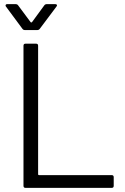

<svg xmlns="http://www.w3.org/2000/svg" viewBox="-20 -912 608 932"><path d="M94 -10V-690Q94 -700 104 -700H155Q165 -700 165 -690V-66Q165 -62 169 -62H522Q532 -62 532 -52V-10Q532 0 522 0H104Q94 0 94 -10ZM7 -886Q7 -888 9 -890Q11 -892 15 -892H55Q64 -892 68 -886L129 -804Q130 -803 132 -803Q134 -803 135 -804L195 -886Q199 -892 208 -892H248Q254 -892 256 -888.5Q258 -885 254 -880L173 -772Q169 -766 160 -766H102Q93 -766 89 -772L9 -880Q7 -882 7 -886Z"/></svg>

Font: Amber EN
Style: Regular
Weight: 400
Designer: Jeremy Tribby
Foundry: Tribby Type Co.
Version: Version 1.403 November 24, 2021